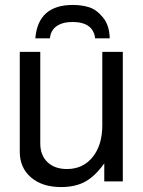

<svg xmlns="http://www.w3.org/2000/svg" viewBox="-20 -734 577 777"><path d="M477 0H402V-73Q365 -21 325 1Q285 23 227 23Q151 23 105.5 -16Q60 -55 60 -120V-524H143V-153Q143 -106 172 -78Q201 -50 251 -50Q316 -50 355 -98.5Q394 -147 394 -227V-524H477ZM424 -579H365Q357 -645 273 -645Q233 -645 209 -628Q185 -611 182 -579H123Q134 -714 275 -714Q311 -714 341 -704.5Q371 -695 397 -663Q423 -631 424 -579Z"/></svg>

Font: ColatingCofangSans
Style: Regular
Weight: 400
Foundry: GNU
Version: Version 412.227;June 27, 2022;FontCreator 11.0.0.2412 32-bit